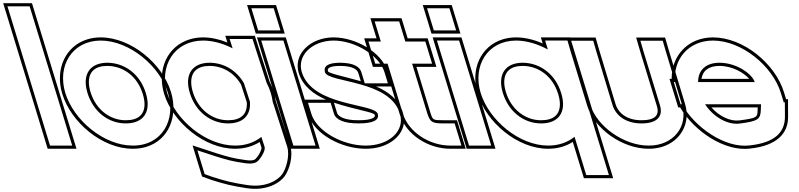

<svg xmlns="http://www.w3.org/2000/svg" viewBox="-266 -869 5041 1212"><path d="M-197.5 -759 -219 -829H-79L-57.5 -759L168.4 -20L189.8 50H49.8L28.4 -20ZM-246 -849 35 70H216.8L-64.2 -849Z M146.3 -282C94 -453 188.8 -612 369.1 -613C551.9 -613 743.6 -451 794.3 -282C846.6 -111 756.1 51 571.8 50C388.9 50 198.6 -111 146.3 -282ZM286.3 -282C322.7 -163 420 -89 529 -90C639.4 -90 691.7 -163 654.3 -282C618.2 -400 522.6 -472 411.9 -473C302.6 -473 250.2 -400 286.3 -282ZM127.2 -276.2C181.9 -97.2 378.2 70 571.7 70C602.5 70.2 631.3 66 657.5 58.1C799.6 15 859.8 -136.1 813.4 -287.8C760.3 -464.9 562.7 -633 369 -633C339.3 -632.8 311.8 -628.7 286.3 -621C145 -578.2 80.4 -429 127.2 -276.2ZM305.4 -287.8C298.3 -311.1 295 -332 295 -350.2C294.8 -415.8 333.9 -453 411.8 -453C513.2 -452.1 601.4 -386.7 635.2 -276.1C642.7 -252 646.2 -230.7 646.3 -212.1C646.6 -146.9 607.8 -110 528.9 -110C429.5 -109.1 339.5 -176.2 305.4 -287.8Z M789.3 -282C737 -453 834.8 -612 1015.1 -613C1076.6 -613 1141.4 -594.7 1202.4 -563.9L1183.4 -623H1328L1350.1 -554L1416.7 -347.4C1427.7 -325.9 1436.7 -304 1443.3 -282C1448.9 -263.7 1452.8 -245.6 1455.2 -227.7L1546.6 56L1546.9 57C1565 116 1539 198 1515.1 231C1492.2 264 1417 318 1293.9 299C1201.1 285 1154.9 273 1075.9 248L1025.8 230L980 80L1096 118C1170.9 141 1201.2 150 1280.5 161C1337 169 1357.5 157 1374.3 133L1375.1 132C1394.2 108 1409.4 75 1404.2 58L1383.9 -4.8C1340.7 29.7 1283.9 50.4 1217.8 50C1034.9 50 841.6 -111 789.3 -282ZM932.3 -282C968.7 -163 1066 -89 1175 -90C1267.3 -90 1319.1 -141 1311.6 -227.3L1273.9 -343.5C1227.7 -424.6 1147.8 -472.2 1057.9 -473C948.6 -473 896.2 -400 932.3 -282ZM770.2 -276.2C824.9 -97 1024.4 70 1217.7 70C1277.1 70.3 1330.9 54.1 1373.2 27.3L1385.1 63.9C1386.2 68.1 1377 97.2 1359.7 119.3L1358.4 120.8L1357.9 121.5C1345.4 139.3 1336 148.7 1283.2 141.2C1204.8 130.3 1176.7 121.9 1102 98.9L949.6 49L1009.6 245.4L1069.5 267C1149.6 292.3 1197.3 304.7 1290.9 318.8C1421.3 338.9 1503.7 282 1531.4 242.7C1559.4 203.4 1586.7 118.8 1566.1 51.2L1565.7 50L1474.8 -232.1C1472.1 -251.1 1468.1 -269.1 1462.4 -287.8C1455.6 -310.4 1445.9 -333.9 1435.2 -355L1369.2 -560.1L1342.6 -643H1155.9L1169.5 -600.8C1118.7 -621.2 1066.4 -633 1015 -633C985.1 -632.8 957.3 -628.6 931.6 -620.8C790.2 -577.8 723.4 -429.1 770.2 -276.2ZM951.4 -287.8C944.3 -311.1 941 -332 941 -350.2C940.8 -415.8 979.9 -453 1057.8 -453C1139.9 -452.3 1212.4 -409.2 1255.5 -335.4L1291.9 -223.4C1292.2 -218.5 1292.3 -215.3 1292.3 -211.4C1292.4 -146.7 1253.6 -110 1174.9 -110C1075.5 -109.1 985.5 -176.2 951.4 -287.8Z M1433.5 -677H1363.5L1320.7 -817H1390.7H1391.7H1461.7L1504.5 -677H1434.5ZM1404.5 -543 1383.1 -613H1523.1L1544.5 -543L1704.4 -20L1725.8 50H1585.8L1564.4 -20ZM1348.7 -657H1531.5L1476.5 -837H1293.7ZM1356.1 -633 1571 70H1752.8L1537.9 -633Z M2161.2 -413 2182.6 -343H2036.6L2015.2 -413C2003.9 -450 1963.8 -472 1881.9 -473C1801.4 -473 1775.1 -450 1785.2 -413C1806 -345 2197.6 -366 2258.6 -150C2291.7 -42 2188.1 51 2041.8 50C1895.7 50 1733 -41 1699.6 -150L1678.2 -220H1821.2L1842.6 -150C1853.3 -115 1903.8 -89 1999 -90C2095.6 -90 2129.6 -114 2118.6 -150C2097.9 -218 1707.9 -195 1639.2 -413C1606.5 -520 1706 -612 1839.1 -613C1974.8 -613 2128.5 -520 2161.2 -413ZM2108.9 -323H2209.7L2180.4 -418.8C2144 -537.8 1981.8 -633 1839 -633C1809.7 -632.8 1782 -628.5 1756.5 -620.7C1658.3 -590.8 1589.9 -505.9 1620.1 -407.1C1646.6 -322.9 1716.6 -272.6 1792 -240H1651.2L1680.5 -144.2C1717.7 -22.4 1889.9 70 2041.7 70C2076.2 70.2 2108.9 65.5 2138.3 56.6C2239.7 25.9 2307.6 -58.4 2277.8 -155.6C2254 -239.8 2184.3 -290.4 2108.9 -323ZM1841.8 -221.1C1976.8 -175.8 2094.3 -161.2 2099.5 -144.2C2100.3 -141.5 2100.6 -139.3 2100.6 -137.7C2100.6 -130.9 2087.6 -110 1998.9 -110C1904.5 -109 1867.8 -136.1 1861.8 -155.8ZM2011.6 -356.4C1899.4 -387.7 1810.6 -405.4 1804.4 -418.8C1803.5 -422.1 1803.2 -424.8 1803.2 -427.1C1803.1 -435.8 1811 -453 1881.8 -453C1961.8 -452 1988.8 -430.9 1996.1 -407.2Z M2335.4 -467 2431.7 -152C2449.3 -98 2462.1 -90 2534 -90H2604L2646.8 50H2576.8C2445.1 50 2314.1 -34 2277.3 -151L2277 -152L2180.7 -467H2172.7H2102.7L2059.9 -607H2129.9H2137.9L2120.4 -664L2099 -734H2253.7L2275.1 -664L2292.6 -607H2348.9H2418.9L2461.7 -467H2391.7ZM2362.4 -447H2488.8L2433.7 -627H2307.4L2268.5 -754H2072L2110.8 -627H2032.8L2087.9 -447H2165.9L2258.2 -145.1C2298.2 -17.8 2437.6 70 2576.8 70H2673.8L2618.8 -110H2534C2465 -110 2466.2 -110.9 2450.7 -158Z M2542.5 -677H2472.5L2429.7 -817H2499.7H2500.7H2570.7L2613.5 -677H2543.5ZM2513.5 -543 2492.1 -613H2632.1L2653.5 -543L2813.4 -20L2834.8 50H2694.8L2673.4 -20ZM2457.7 -657H2640.5L2585.5 -837H2402.7ZM2465.1 -633 2680 70H2861.8L2646.9 -633Z M2768.3 -282C2716 -453 2810.8 -612 2991.1 -613C3057.3 -613 3127.4 -591.8 3192.3 -556.7L3175.1 -613H3318.1L3339.5 -543L3418.2 -285.6L3419.3 -282L3556.3 166L3577.7 236H3434.7L3413.3 166L3360.8 -5.5C3317.5 29.4 3260.4 50.4 3193.8 50C3010.9 50 2820.6 -111 2768.3 -282ZM2908.3 -282C2944.7 -163 3042 -89 3151 -90C3259.7 -90 3312.2 -160.8 3277.9 -276.6L3276.3 -282C3240.2 -400 3144.6 -472 3033.9 -473C2924.6 -473 2872.2 -400 2908.3 -282ZM2749.2 -276.2C2803.9 -97.2 3000.2 70 3193.7 70C3253.4 70.3 3306.8 54.2 3349.8 26.9L3419.9 256H3604.7L3332.9 -633H3148.1L3159.7 -594.8C3104.6 -618.9 3047.2 -633 2991 -633C2961.3 -632.8 2933.8 -628.7 2908.3 -621C2767 -578.2 2702.4 -429 2749.2 -276.2ZM2927.4 -287.8C2920.3 -311.1 2917 -332 2917 -350.2C2916.8 -415.8 2955.9 -453 3033.8 -453C3135.2 -452.1 3223.4 -386.6 3257.2 -276.2L3258.8 -270.8C3265.3 -248.9 3268.3 -228.8 3268.3 -211.4C3268.4 -146.7 3229.6 -110 3150.9 -110C3051.5 -109.1 2961.5 -176.2 2927.4 -287.8Z M3357.5 -543 3337.4 -612H3478.7L3498.9 -542L3600.2 -207C3622.5 -134 3691.5 -89 3785.5 -90C3880.9 -90 3922.5 -134 3899.5 -206L3899.2 -207L3796.5 -543L3776.4 -612H3917.4L3937.8 -542L4039.2 -207C4079.9 -74 3987.1 51 3828.3 50C3670.8 50 3502.5 -72 3460.5 -206L3460.2 -207ZM3338.3 -537.3 3441.4 -200.1C3486.5 -56.2 3661.9 70 3828.2 70C3858.3 70.2 3886.7 66.1 3912.4 58.3C4031.8 22.2 4094.9 -93.2 4058.4 -212.8L3957 -547.7L3932.4 -632H3749.7L3777.3 -537.3L3880.4 -200C3884.1 -188.6 3885.7 -178.9 3885.7 -170.3C3886 -135.7 3860.5 -110 3785.4 -110C3697.7 -109.1 3638.6 -149.9 3619.4 -212.8L3518.1 -547.7L3493.7 -632H3310.7Z M4140.6 -351H4498.2C4483.2 -400 4387.6 -472 4276.9 -473C4191.1 -473 4141 -428 4140.6 -351ZM4038.9 -211H4030L4008.6 -281L3987.2 -351H3994.9C3982.9 -494.4 4078.6 -612.1 4234.1 -613C4416.9 -613 4611.4 -452 4663.6 -281L4681.4 -223H4688.4L4688.9 -133C4689.2 -37 4629.9 31 4466.4 49C4312.1 68 4120.5 -63.3 4038.9 -211ZM4538 -211H4184.6C4236.8 -131 4326.4 -79.5 4402.3 -89H4403.5C4519.7 -104 4534.1 -117 4536.5 -173ZM4162.1 -371C4170.2 -423.2 4207 -453 4276.8 -453C4357.9 -452.3 4431.4 -408.9 4463.5 -371ZM4027.3 -191C4115.2 -41.8 4306.5 88.9 4468.7 68.9C4637.2 50.3 4709.3 -24.8 4708.9 -133.1L4708.3 -243H4696.2L4682.8 -286.8C4628 -466.1 4427.6 -633 4234 -633C4074.3 -632.1 3972.2 -514.6 3973.9 -371H3960.2L4015.2 -191ZM4517.2 -191 4516.5 -173.9C4514.6 -129.8 4516.4 -123.9 4402.2 -109H4401.1L4399.9 -108.8C4343.7 -101.9 4273.9 -134.9 4224.8 -191Z"/></svg>

Font: Nordica Plus
Style: NordicaClassicRgExtOpOblOl
Weight: 500
Version: Version 1.01